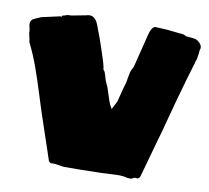

<svg xmlns="http://www.w3.org/2000/svg" viewBox="-77 -761 940 863"><g transform="rotate(10 393.0 -329.5)"><path d="M270 16Q263 16 256.5 14.5Q250 13 242 12Q235 11 228 10Q221 9 215 9Q213 9 213 10H207Q197 4 197 0L126 -211Q115 -244 100 -293Q85 -342 65 -398.5Q45 -455 18 -510Q17 -512 17 -519L14 -532Q12 -541 11 -545Q10 -549 10 -558Q10 -566 6.5 -577.5Q3 -589 6 -600.5Q9 -612 28 -619L51 -629L132 -647Q133 -647 136 -647.5Q139 -648 140 -647Q142 -646 142.5 -649.5Q143 -653 144 -653Q144 -653 145 -652.5Q146 -652 147 -653Q148 -654 149 -654Q152 -655 153.5 -655Q155 -655 158 -656L164 -659L184 -660L247 -672Q269 -679 281.5 -670.5Q294 -662 300.5 -648Q307 -634 310 -624L327 -579Q330 -572 337.5 -548.5Q345 -525 353.5 -499.5Q362 -474 365 -460L366 -456Q366 -450 367 -446Q372 -442 375.5 -433.5Q379 -425 380 -420L386 -399L399 -370L419 -309L425 -294L435 -277Q435 -279 440 -288Q445 -297 450 -307Q455 -317 455 -319L467 -366L477 -402Q479 -407 479.5 -412.5Q480 -418 481 -422L484 -438L487 -453Q489 -463 494.5 -471.5Q500 -480 504 -499Q527 -590 538 -635Q549 -680 572 -674L615 -672L691 -664Q696 -664 702.5 -660Q709 -656 713 -657L744 -654Q758 -653 772 -638Q786 -623 778 -605Q778 -600 777 -591.5Q776 -583 773 -565Q772 -561 770 -557Q768 -553 768 -551Q767 -548 767 -546Q767 -544 766 -543Q756 -511 742 -462Q728 -413 713 -359Q698 -305 686 -258.5Q674 -212 666 -186L614 0Q614 3 604 10H601L597 9Q593 9 589.5 9Q586 9 583 12Q579 16 571 16Q556 16 544 12Q536 11 529.5 10.5Q523 10 518 10Q486 12 439 13.5Q392 15 346 15.5Q300 16 270 16Z"/></g></svg>

Font: Sigmar
Style: Regular
Weight: 400
Designer: Vernon Adams
Foundry: Vernon Adams
Version: Version 1.000; ttfautohint (v1.8.4.7-5d5b);gftools[0.9.24]